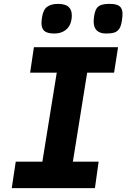

<svg xmlns="http://www.w3.org/2000/svg" viewBox="-20 -968 650 988"><path d="M61 -136H198L272 -594H135L154.5 -725H587.5L567 -594H428.5L355 -136H487.5L468.5 0H40.5ZM193.5 -849.5Q193.5 -860 196 -877.5Q202 -918.5 223 -933.2Q244 -948 277.5 -948Q316 -948 332.8 -932.8Q349.5 -917.5 349.5 -889Q349.5 -876.5 347.5 -866Q341.5 -831.5 317.8 -813.5Q294 -795.5 260.5 -795.5Q224 -795.5 208.8 -808.2Q193.5 -821 193.5 -849.5ZM462 -858Q462 -868.5 465 -888.5Q469 -911.5 476.8 -924Q484.5 -936.5 500.2 -942.2Q516 -948 543.5 -948Q581.5 -948 596 -935.5Q610.5 -923 610.5 -896.5Q610.5 -884 607 -860.5Q603 -833.5 593.5 -819.5Q584 -805.5 568.2 -800.5Q552.5 -795.5 526.5 -795.5Q462 -795.5 462 -858Z"/></svg>

Font: JuliaMono Black
Style: Italic
Weight: 900
Italic angle: -9°
Monospace: yes
Designer: cormullion
Foundry: corm
Version: Version 0.057; ttfautohint (v1.8.4)